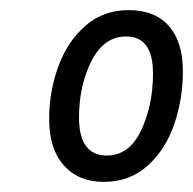

<svg xmlns="http://www.w3.org/2000/svg" viewBox="-20 -742 381 379"><path d="M77 -507Q77 -561 95 -610.5Q113 -660 148.5 -691Q184 -722 234 -722Q286 -722 313.5 -690.5Q341 -659 341 -601Q341 -547 324 -497Q307 -447 271.5 -415Q236 -383 185 -383Q135 -383 106 -415.5Q77 -448 77 -507ZM282 -597Q282 -670 229 -670Q185 -670 160.5 -621.5Q136 -573 136 -510Q136 -435 191 -435Q235 -435 258.5 -484.5Q282 -534 282 -597Z"/></svg>

Font: Noto Sans UI Narrow
Style: Italic
Weight: 400
Width: 4
Italic angle: -12°
Designer: Monotype Design Team
Foundry: Monotype Imaging Inc.
Version: Version 1.001